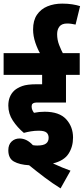

<svg xmlns="http://www.w3.org/2000/svg" viewBox="-20 -916 463 1062"><path d="M194 -193Q172 -193 151 -189.5Q130 -186 112 -181Q76 -211 51 -249Q26 -287 26 -332Q26 -385 60 -416Q76 -430 103 -440Q130 -450 184 -450H213V-502H0V-622H421V-502H345V-349H192Q177 -349 170.5 -347.5Q164 -346 160 -342Q155 -338 155 -327Q155 -317 158.5 -308.5Q162 -300 168 -292Q196 -298 227 -298Q308 -298 346 -256.5Q384 -215 384 -155Q384 -104 359 -65.5Q334 -27 273 -12Q327 13 370 28L315 126Q270 98 227 65.5Q184 33 141 -2Q88 -5 57 -22.5Q26 -40 26 -85Q26 -116 44 -133Q62 -150 88 -150Q128 -150 162 -113Q174 -111 186 -111Q220 -111 234.5 -122Q249 -133 249 -154Q249 -173 237 -183Q225 -193 194 -193ZM205 -615Q188 -643 175.5 -680Q163 -717 163 -753Q163 -803 184.5 -834.5Q206 -866 242.5 -881Q279 -896 324 -896Q355 -896 380 -892Q405 -888 423 -882L398 -780Q389 -782 376.5 -784Q364 -786 352 -786Q322 -786 309 -769.5Q296 -753 296 -727Q296 -696 307 -667.5Q318 -639 331 -615Z"/></svg>

Font: Noto Sans ExtraCondensed ExtraBold
Style: Regular
Weight: 800
Width: 2
Designer: Monotype Design Team
Foundry: Monotype Imaging Inc.
Version: Version 2.013; ttfautohint (v1.8.4.7-5d5b)